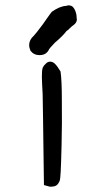

<svg xmlns="http://www.w3.org/2000/svg" viewBox="-20 -693 390 723"><path d="M229.5 -670.9Q234.4 -672.9 236.3 -672.9Q249 -672.9 254.9 -666.5Q260.7 -660.2 264.6 -649.4Q268.6 -638.7 268.6 -627.9Q268.6 -626 268.6 -625Q269.5 -622.1 269.5 -620.1Q269.5 -607.4 255.9 -597.7Q252 -595.7 243.2 -586.9Q234.4 -578.1 230.5 -576.2Q216.8 -557.6 186.5 -532.2Q163.1 -507.8 163.1 -503.9Q160.2 -499 157.2 -496.1Q147.5 -485.4 128.9 -485.4Q107.4 -485.4 94.7 -502Q89.8 -513.7 89.8 -523.4Q89.8 -543 107.4 -558.6Q114.3 -565.4 140.6 -600.6Q169.9 -642.6 174.8 -648.4Q205.1 -669.9 229.5 -670.9ZM140.6 -337.9Q137.7 -388.7 137.7 -402.8Q137.7 -417 138.2 -423.3Q138.7 -429.7 140.6 -437.5Q144.5 -446.3 151.4 -452.1Q159.2 -460.9 168.9 -460.9Q178.7 -460.9 187.5 -452.1Q196.3 -443.4 208 -423.8Q212.9 -390.6 212.9 -314.5Q213.9 -224.6 211.9 -147.9Q210 -71.3 208.5 -45.9Q207 -20.5 205.6 -15.1Q204.1 -9.8 202.1 -6.8Q194.3 9.8 174.8 9.8Q169.9 9.8 167 9.8L145.5 3.9L143.6 -133.8Q143.6 -172.9 142.1 -247.1Q140.6 -321.3 140.6 -337.9Z"/></svg>

Font: JasonHandwriting2
Style: SemiBold
Weight: 600
Version: Version 1.04.7